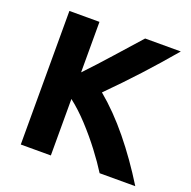

<svg xmlns="http://www.w3.org/2000/svg" viewBox="-124 -815 931 936"><g transform="rotate(20 342.0 -346.5)"><path d="M80 0V-693H236V-431Q297 -495 358.5 -564.5Q420 -634 473 -693H658Q587 -609 515.5 -531Q444 -453 365 -374Q448 -305 525.5 -210Q603 -115 674 0H489Q461 -45 420 -99Q379 -153 331.5 -204.5Q284 -256 236 -293V0Z"/></g></svg>

Font: Ubuntu Sans ExtraBold
Style: Regular
Weight: 800
Designer: Dalton Maag Ltd
Foundry: Dalton Maag Ltd
Version: Version 1.006; ttfautohint (v1.8.4.7-5d5b)